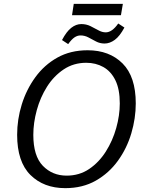

<svg xmlns="http://www.w3.org/2000/svg" viewBox="-20 -968 767 997"><path d="M319 9Q207 9 138 -59.5Q69 -128 69 -268Q69 -348 93 -425.5Q117 -503 163.5 -567Q210 -631 278 -669Q346 -707 435 -707Q548 -707 616.5 -638.5Q685 -570 685 -431Q685 -354 662 -276Q639 -198 592.5 -133.5Q546 -69 477.5 -30Q409 9 319 9ZM326 -56Q392 -56 443 -90.5Q494 -125 529.5 -181Q565 -237 583.5 -303Q602 -369 602 -431Q602 -505 579 -551.5Q556 -598 516.5 -620Q477 -642 428 -642Q362 -642 310.5 -607.5Q259 -573 224 -517.5Q189 -462 171 -396Q153 -330 153 -268Q153 -158 202.5 -107Q252 -56 326 -56ZM618 -948 608 -889H354L363 -948ZM334 -739 302 -760Q325 -804 350 -823.5Q375 -843 402 -843Q428 -843 449.5 -832.5Q471 -822 490.5 -811Q510 -800 529 -800Q562 -800 594 -846L626 -825Q602 -780 576 -761Q550 -742 523 -742Q499 -742 479 -752.5Q459 -763 439.5 -773.5Q420 -784 398 -784Q382 -784 367 -774Q352 -764 334 -739Z"/></svg>

Font: Bitter
Style: Italic
Weight: 400
Italic angle: -9°
Designer: Sol Matas, and Bitter project Authors
Foundry: Sol Matas
Version: Version 2.001